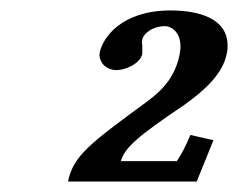

<svg xmlns="http://www.w3.org/2000/svg" viewBox="-20 -707 455 367"><path d="M203 -573C219 -573 248 -585 252 -604V-621C251 -624 251 -626 252 -632C255 -643 271 -657 296 -657C305 -657 325 -648 325 -618C325 -613 324 -607 323 -601C315 -565 297 -539 260 -512C152 -433 120 -409 110 -360H356L388 -439L344 -449C333 -424 328 -414 318 -399H211C219 -425 241 -445 333 -507C375 -537 406 -568 413 -603C415 -609 415 -615 415 -620C415 -672 360 -687 306 -687C212 -687 177 -635 171 -608C171 -606 170 -604 170 -603C170 -588 182 -573 203 -573Z"/></svg>

Font: Linux Libertine O
Style: Bold Italic
Weight: 700
Italic angle: -11.5°
Designer: Philipp H. Poll
Foundry: Philipp H. Poll
Version: Version 4.1.0